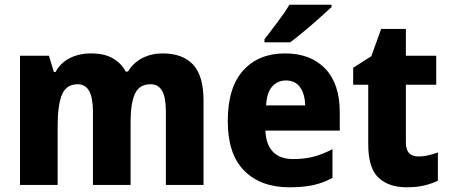

<svg xmlns="http://www.w3.org/2000/svg" viewBox="-20 -786 1907 816"><path d="M671 -559Q757 -559 801 -511Q845 -463 845 -359V0H685V-312Q685 -372 669 -400Q653 -428 620 -428Q572 -428 553.5 -387.5Q535 -347 535 -268V0H375V-312Q375 -428 311 -428Q261 -428 243 -383Q225 -338 225 -252V0H65V-549H188L209 -480H216Q237 -519 276.5 -539Q316 -559 367 -559Q423 -559 459 -538.5Q495 -518 514 -482H524Q547 -520 585.5 -539.5Q624 -559 671 -559Z M1191 -559Q1300 -559 1362 -494.5Q1424 -430 1424 -309V-231H1108Q1110 -173 1139.5 -141.5Q1169 -110 1226 -110Q1273 -110 1312 -120Q1351 -130 1393 -152V-30Q1355 -9 1312 0.5Q1269 10 1210 10Q1088 10 1018 -60.5Q948 -131 948 -271Q948 -414 1013.5 -486.5Q1079 -559 1191 -559ZM1195 -444Q1160 -444 1137 -418.5Q1114 -393 1111 -338H1277Q1276 -386 1255.5 -415Q1235 -444 1195 -444ZM1389 -756Q1370 -738 1338.5 -710Q1307 -682 1273 -653.5Q1239 -625 1213 -606H1104V-619Q1129 -652 1159.5 -692Q1190 -732 1210 -766H1389Z M1758 -121Q1779 -121 1799 -125.5Q1819 -130 1841 -138V-18Q1814 -5 1782 2.5Q1750 10 1708 10Q1632 10 1588.5 -31Q1545 -72 1545 -174V-426H1481V-498L1558 -547L1600 -663H1705V-549H1834V-426H1705V-180Q1705 -121 1758 -121Z"/></svg>

Font: Noto Sans Devanagari UI SemiCondensed ExtraBold
Style: Regular
Weight: 800
Width: 4
Designer: Jelle Bosma - Monotype Design Team
Foundry: Monotype Imaging Inc.
Version: Version 2.004; ttfautohint (v1.8.4.7-5d5b)